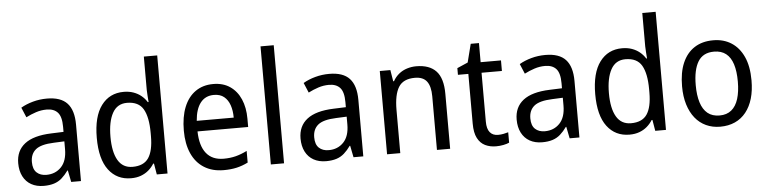

<svg xmlns="http://www.w3.org/2000/svg" viewBox="-46 -990 4913 1231"><g transform="rotate(-5 2410.5 -375.0)"><path d="M261 -546Q350 -546 391.5 -501Q433 -456 433 -364V0H370L355 -75H352Q332 -47 310 -27.5Q288 -8 259.5 1Q231 10 193 10Q147 10 113 -9Q79 -28 60.5 -64Q42 -100 42 -149Q42 -229 98.5 -273Q155 -317 269 -321L349 -324V-357Q349 -422 324.5 -449Q300 -476 253 -476Q218 -476 184.5 -465Q151 -454 120 -438L93 -502Q127 -522 170.5 -534Q214 -546 261 -546ZM281 -260Q198 -257 164 -229Q130 -201 130 -149Q130 -103 153.5 -81Q177 -59 216 -59Q274 -59 311.5 -98Q349 -137 349 -213V-263Z M755 10Q664 10 611 -60Q558 -130 558 -267Q558 -404 611 -475Q664 -546 755 -546Q790 -546 818 -536Q846 -526 867.5 -508.5Q889 -491 904 -467H909Q908 -484 906 -506.5Q904 -529 904 -545V-760H990V0H921L909 -71H904Q889 -47 868 -29Q847 -11 819 -0.5Q791 10 755 10ZM771 -62Q843 -62 874 -108Q905 -154 905 -248V-269Q905 -370 875 -422Q845 -474 770 -474Q707 -474 676.5 -418.5Q646 -363 646 -266Q646 -168 677 -115Q708 -62 771 -62Z M1331 -546Q1395 -546 1439.5 -515.5Q1484 -485 1507.5 -431Q1531 -377 1531 -306V-252H1205Q1207 -159 1245.5 -111Q1284 -63 1357 -63Q1399 -63 1434.5 -72Q1470 -81 1508 -100V-25Q1472 -7 1435 1.5Q1398 10 1351 10Q1278 10 1225.5 -23Q1173 -56 1145.5 -117.5Q1118 -179 1118 -264Q1118 -353 1143.5 -416Q1169 -479 1217 -512.5Q1265 -546 1331 -546ZM1330 -476Q1275 -476 1243.5 -436Q1212 -396 1206 -320H1444Q1444 -365 1432 -400Q1420 -435 1395 -455.5Q1370 -476 1330 -476Z M1740 0H1655V-760H1740Z M2078 -546Q2167 -546 2208.5 -501Q2250 -456 2250 -364V0H2187L2172 -75H2169Q2149 -47 2127 -27.5Q2105 -8 2076.5 1Q2048 10 2010 10Q1964 10 1930 -9Q1896 -28 1877.5 -64Q1859 -100 1859 -149Q1859 -229 1915.5 -273Q1972 -317 2086 -321L2166 -324V-357Q2166 -422 2141.5 -449Q2117 -476 2070 -476Q2035 -476 2001.5 -465Q1968 -454 1937 -438L1910 -502Q1944 -522 1987.5 -534Q2031 -546 2078 -546ZM2098 -260Q2015 -257 1981 -229Q1947 -201 1947 -149Q1947 -103 1970.5 -81Q1994 -59 2033 -59Q2091 -59 2128.5 -98Q2166 -137 2166 -213V-263Z M2638 -546Q2723 -546 2766 -500Q2809 -454 2809 -354V0H2724V-345Q2724 -409 2700 -441Q2676 -473 2623 -473Q2548 -473 2518 -424.5Q2488 -376 2488 -278V0H2403V-536H2471L2483 -463H2488Q2504 -491 2527 -509.5Q2550 -528 2579 -537Q2608 -546 2638 -546Z M3123 -62Q3141 -62 3158.5 -65.5Q3176 -69 3189 -73V-6Q3174 1 3151 5.5Q3128 10 3104 10Q3065 10 3034 -5Q3003 -20 2985 -54.5Q2967 -89 2967 -148V-468H2900V-511L2969 -541L2999 -659H3052V-536H3183V-468H3052V-153Q3052 -107 3070.5 -84.5Q3089 -62 3123 -62Z M3469 -546Q3558 -546 3599.5 -501Q3641 -456 3641 -364V0H3578L3563 -75H3560Q3540 -47 3518 -27.5Q3496 -8 3467.5 1Q3439 10 3401 10Q3355 10 3321 -9Q3287 -28 3268.5 -64Q3250 -100 3250 -149Q3250 -229 3306.5 -273Q3363 -317 3477 -321L3557 -324V-357Q3557 -422 3532.5 -449Q3508 -476 3461 -476Q3426 -476 3392.5 -465Q3359 -454 3328 -438L3301 -502Q3335 -522 3378.5 -534Q3422 -546 3469 -546ZM3489 -260Q3406 -257 3372 -229Q3338 -201 3338 -149Q3338 -103 3361.5 -81Q3385 -59 3424 -59Q3482 -59 3519.5 -98Q3557 -137 3557 -213V-263Z M3963 10Q3872 10 3819 -60Q3766 -130 3766 -267Q3766 -404 3819 -475Q3872 -546 3963 -546Q3998 -546 4026 -536Q4054 -526 4075.5 -508.5Q4097 -491 4112 -467H4117Q4116 -484 4114 -506.5Q4112 -529 4112 -545V-760H4198V0H4129L4117 -71H4112Q4097 -47 4076 -29Q4055 -11 4027 -0.5Q3999 10 3963 10ZM3979 -62Q4051 -62 4082 -108Q4113 -154 4113 -248V-269Q4113 -370 4083 -422Q4053 -474 3978 -474Q3915 -474 3884.5 -418.5Q3854 -363 3854 -266Q3854 -168 3885 -115Q3916 -62 3979 -62Z M4772 -269Q4772 -203 4757 -152Q4742 -101 4713 -64.5Q4684 -28 4642 -9Q4600 10 4547 10Q4497 10 4456 -9Q4415 -28 4386 -64Q4357 -100 4341 -151.5Q4325 -203 4325 -269Q4325 -358 4351.5 -419.5Q4378 -481 4428 -513.5Q4478 -546 4549 -546Q4616 -546 4666 -514Q4716 -482 4744 -420.5Q4772 -359 4772 -269ZM4413 -269Q4413 -204 4427.5 -157.5Q4442 -111 4472 -86.5Q4502 -62 4549 -62Q4595 -62 4625 -86.5Q4655 -111 4669.5 -157.5Q4684 -204 4684 -269Q4684 -335 4669.5 -380.5Q4655 -426 4625 -449.5Q4595 -473 4548 -473Q4477 -473 4445 -420Q4413 -367 4413 -269Z"/></g></svg>

Font: Noto Sans Khmer SemiCondensed
Style: Regular
Weight: 400
Width: 4
Designer: Danh Hong and the Monotype Design Team
Foundry: Monotype Imaging Inc.
Version: Version 2.004